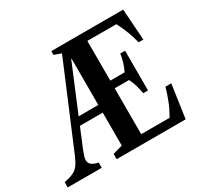

<svg xmlns="http://www.w3.org/2000/svg" viewBox="-180 -960 1204 1158"><g transform="rotate(-30 421.5 -381.0)"><path d="M-21.5 0V-36.5Q19 -44.5 42.5 -55.5Q66 -66.5 81.5 -87.8Q97 -109 112.5 -146L353 -717.5L304 -735V-761.5H804.5L819.5 -544H786.5Q767.5 -624.5 725 -706H523V-429.5H623Q636.5 -457.5 644.5 -484.5Q652.5 -511.5 657 -541H690.5V-264.5H657Q652.5 -294 644.5 -321.2Q636.5 -348.5 623 -376H523V-56.5H720.5Q746 -100 762.5 -141.5Q779 -183 793 -231.5H833.5L800 0H319.5V-36.5L387 -56V-285H228L170 -144.5Q163.5 -127 159 -112.8Q154.5 -98.5 154.5 -87Q154.5 -48 215.5 -36.5V0ZM250 -338.5H387V-660H384Z"/></g></svg>

Font: Libre Caslon Condensed
Style: Bold
Weight: 700
Designer: Pablo Impallari, Rodrigo Fuenzalida, Katja Schimmel, Ertekin Erdin
Foundry: Pablo Impallari, Rodrigo Fuenzalida
Version: Version 2.000; ttfautohint (v1.8.4.7-5d5b);gftools[0.9.33]